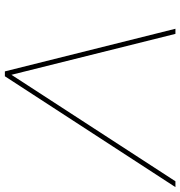

<svg xmlns="http://www.w3.org/2000/svg" viewBox="4 -744 740 788"><g transform="rotate(90 374.0 -350.0)"><path d="M273 0 98 -700H119L287 -27L724 -700H748L293 0Z"/></g></svg>

Font: Montserrat Thin
Style: Italic
Weight: 100
Italic angle: -11.3°
Designer: Julieta Ulanovsky
Foundry: Julieta Ulanovsky
Version: Version 9.000; ttfautohint (v1.8.4.7-5d5b)